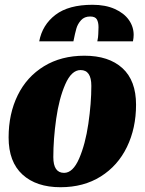

<svg xmlns="http://www.w3.org/2000/svg" viewBox="-20 -763 605 803"><path d="M549 -325Q549 -227 511 -148.5Q473 -70 401.5 -25Q330 20 233 20Q132 20 74 -33Q16 -86 16 -188Q16 -287 54 -364.5Q92 -442 164 -486Q236 -530 333 -530Q435 -530 492 -478Q549 -426 549 -325ZM203 -106Q203 -40 248 -40Q285 -40 311 -100Q337 -160 349.5 -245.5Q362 -331 362 -404Q362 -470 317 -470Q279 -470 253 -410.5Q227 -351 215 -266Q203 -181 203 -106ZM391 -620 392 -649Q392 -670 385 -682Q378 -694 357 -694Q333 -694 319 -678.5Q305 -663 299.5 -644Q294 -625 287 -590H144Q157 -659 212 -701Q267 -743 367 -743Q421 -743 460 -725.5Q499 -708 519 -679.5Q539 -651 539 -617Q539 -605 536 -590H387Q391 -609 391 -620Z"/></svg>

Font: Sansita ExtraBold Italic
Style: Regular
Weight: 800
Italic angle: -11°
Designer: Pablo Cosgaya
Foundry: Omnibus-Type
Version: Version 1.006